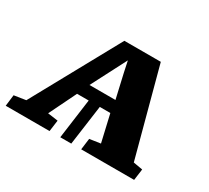

<svg xmlns="http://www.w3.org/2000/svg" viewBox="-128 -738 1002 922"><g transform="rotate(30 372.5 -277.5)"><path d="M-13.5 0 -6 -62.5 59 -72.5 324 -555H526L655.5 -71.5L707 -62.5L698.5 0H405L413 -62.5L473.5 -71.5L439 -221H380.5L350 0H289L319 -221H254.5L181 -70.5L238 -62.5L229.5 0ZM285 -287.5H429L398.5 -421L385.5 -482L354 -421Z"/></g></svg>

Font: Merriweather 20pt Black
Style: Italic
Weight: 900
Italic angle: -7.8°
Version: Version 2.101